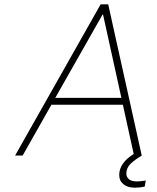

<svg xmlns="http://www.w3.org/2000/svg" viewBox="-20 -720 726 889"><path d="M655 116 650 144Q628 149 604 149Q571 149 551.5 133Q532 117 532 90Q532 35 599 -7L549 -235H218L85 0H50L446 -700H481L636 -1L637 0Q605 19 585 38Q565 57 565 84Q565 99 576.5 109.5Q588 120 614 120Q629 120 655 116ZM542 -267 457 -653H455L236 -267Z"/></svg>

Font: Be Vietnam Thin
Style: Italic
Weight: 250
Italic angle: -9°
Designer: Gabriel Lam
Foundry: TypeRant
Version: Version 3.000